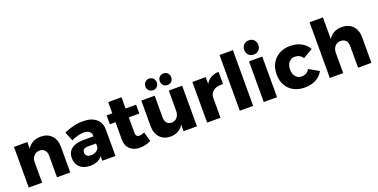

<svg xmlns="http://www.w3.org/2000/svg" viewBox="-21 -1593 4726 2403"><g transform="rotate(-20 2342.0 -391.0)"><path d="M621 -341V0H444V-290Q444 -336 419 -362.5Q394 -389 352 -389Q308 -388 279.5 -360Q251 -332 246 -286V0H68V-541H246V-453Q275 -500 320.5 -524Q366 -548 425 -548Q514 -548 567.5 -492Q621 -436 621 -341Z M1223 -352V0H1048V-61Q994 8 885 8Q799 8 749.5 -38.5Q700 -85 700 -161Q700 -238 753.5 -281Q807 -324 907 -325H1048V-331Q1048 -370 1021.5 -391Q995 -412 945 -412Q911 -412 868.5 -401Q826 -390 783 -369L734 -489Q800 -519 860.5 -533.5Q921 -548 986 -548Q1098 -548 1160 -496.5Q1222 -445 1223 -352ZM1048 -183V-230H942Q867 -230 867 -174Q867 -146 886.5 -129.5Q906 -113 940 -113Q980 -113 1010 -132.5Q1040 -152 1048 -183Z M1695 -28Q1665 -11 1626 -1.5Q1587 8 1547 8Q1467 8 1417.5 -38Q1368 -84 1368 -165V-397H1293V-515H1368V-665H1545V-515H1685V-397H1545V-193Q1545 -136 1592 -136Q1621 -136 1661 -154Z M2308 -541V0H2130V-88Q2075 6 1957 8Q1869 8 1816.5 -48.5Q1764 -105 1764 -199V-541H1942V-250Q1942 -204 1965.5 -178Q1989 -152 2029 -152Q2076 -153 2103 -186.5Q2130 -220 2130 -274V-541ZM2024 -688Q2024 -655 2002.5 -633.5Q1981 -612 1948 -612Q1915 -612 1893.5 -633.5Q1872 -655 1872 -688Q1872 -722 1893.5 -744Q1915 -766 1948 -766Q1981 -766 2002.5 -744Q2024 -722 2024 -688ZM2216 -688Q2216 -655 2194.5 -633.5Q2173 -612 2140 -612Q2106 -612 2085 -633.5Q2064 -655 2064 -688Q2064 -723 2085 -744.5Q2106 -766 2140 -766Q2173 -766 2194.5 -744Q2216 -722 2216 -688Z M2796 -548V-385Q2787 -386 2769 -386Q2706 -386 2667 -356.5Q2628 -327 2622 -276V0H2444V-541H2622V-451Q2650 -498 2694.5 -523Q2739 -548 2796 -548Z M2879 -742H3057V0H2879Z M3198 -541H3375V0H3198ZM3379 -695Q3379 -654 3352.5 -627Q3326 -600 3285 -600Q3244 -600 3217.5 -627Q3191 -654 3191 -695Q3191 -737 3217.5 -763.5Q3244 -790 3285 -790Q3326 -790 3352.5 -763.5Q3379 -737 3379 -695Z M3754 -400Q3706 -400 3676 -363.5Q3646 -327 3646 -269Q3646 -210 3676 -174Q3706 -138 3754 -138Q3828 -138 3860 -199L3991 -124Q3959 -62 3895 -28Q3831 6 3745 6Q3662 6 3599 -28Q3536 -62 3501.5 -124Q3467 -186 3467 -268Q3467 -351 3502 -414.5Q3537 -478 3600.5 -512.5Q3664 -547 3747 -547Q3828 -547 3891 -513.5Q3954 -480 3989 -419L3860 -344Q3822 -400 3754 -400Z M4632 -341V0H4454V-290Q4454 -336 4429.5 -362.5Q4405 -389 4362 -389Q4313 -388 4284.5 -354.5Q4256 -321 4256 -267V0H4078V-742H4256V-453Q4285 -500 4330.5 -524Q4376 -548 4435 -548Q4525 -548 4578.5 -492Q4632 -436 4632 -341Z"/></g></svg>

Font: Montserrat arm2
Style: Bold
Weight: 700
Designer: Julieta Ulanovsky
Foundry: Julieta Ulanovsky
Version: Version 6.000